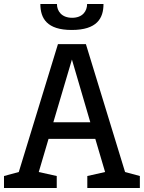

<svg xmlns="http://www.w3.org/2000/svg" viewBox="-28 -941 720 961"><path d="M66 -80 -8 -60V0H256V-60L166 -80L215 -246H449L498 -80L409 -60V0H672V-60L598 -80L402 -720H262ZM332 -643 424 -329H239ZM408 -921C408 -885 385 -852 333 -852C281 -852 257 -885 257 -921H174C174 -849 207 -791 331 -791C457 -791 490 -849 490 -921Z"/></svg>

Font: Hermeneus One
Style: Regular
Weight: 400
Designer: Rodrigo Fuenzalida, Pablo Impallari
Foundry: Pablo Impallari, Rodrigo Fuenzalida
Version: Version 1.002